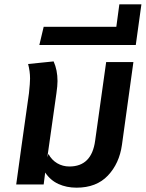

<svg xmlns="http://www.w3.org/2000/svg" viewBox="-20 -853 674 888"><path d="M597 -566 544 -183Q532 -97 479 -41Q426 15 334 15Q288 15 250.5 -2Q213 -19 189 -55L182 0H55L79 -174L114 -422Q119 -469 119 -490Q119 -523 110 -557L228 -569Q246 -529 246 -478Q246 -457 241 -422L201 -140L199 -125L204 -141Q219 -113 244.5 -98Q270 -83 301 -83Q404 -83 420 -202L471 -566Z M182 -729H518L532 -833H634L608 -645H162Z"/></svg>

Font: FiraGO Medium
Style: Italic
Weight: 500
Italic angle: -8°
Designer: bBox Type GmbH
Foundry: bBox Type GmbH
Version: Version 1.001